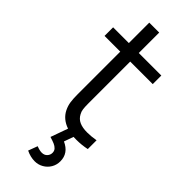

<svg xmlns="http://www.w3.org/2000/svg" viewBox="-299 -724 997 997"><g transform="rotate(45 200.0 -225.0)"><path d="M198.5 -477V-198.5V-169Q198.5 -144 200.5 -128.8Q202.5 -113.5 209.5 -101.5Q221.5 -78.5 244 -68.5Q266.5 -58.5 300.5 -58.5Q329 -58.5 364 -64.5V0Q327 8 288 8Q274 8 267 7.5L248.5 59.5Q308.5 86.5 308.5 145.5Q308.5 172 295.8 193.5Q283 215 261.2 227.5Q239.5 240 214 240Q182.5 240 150.5 224.5L169.5 173.5Q192.5 182.5 208 182.5Q226.5 182.5 237.5 170.8Q248.5 159 248.5 143.5Q248.5 129 239.8 119.8Q231 110.5 218.2 105Q205.5 99.5 182.5 92.5L216.5 -2.5Q164.5 -20 142.5 -64.5Q132 -86 128.8 -108.5Q125.5 -131 125.5 -164.5V-195.5V-477H10V-540H125.5V-690H198.5V-540H364V-477Z"/></g></svg>

Font: CCSD_manrope
Style: Regular
Weight: 400
Designer: Mikhail Sharanda
Foundry: Mikhail Sharanda
Version: Version 4.503